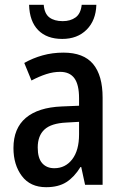

<svg xmlns="http://www.w3.org/2000/svg" viewBox="-20 -769 513 799"><path d="M244 -550Q328 -550 367.5 -502.5Q407 -455 407 -363V0H334L318 -74H315Q289 -32 256 -11Q223 10 172 10Q106 10 71 -36.5Q36 -83 36 -153Q36 -235 87.5 -278.5Q139 -322 237 -326L309 -329V-360Q309 -417 289.5 -443.5Q270 -470 230 -470Q202 -470 172.5 -460.5Q143 -451 111 -434L81 -507Q116 -527 157 -538.5Q198 -550 244 -550ZM256 -259Q193 -256 165 -230Q137 -204 137 -155Q137 -111 155.5 -90Q174 -69 206 -69Q252 -69 280.5 -106Q309 -143 309 -210V-262ZM381 -749Q379 -684 340.5 -645.5Q302 -607 239 -607Q175 -607 139 -643.5Q103 -680 101 -749H162Q165 -712 185.5 -696.5Q206 -681 241 -681Q273 -681 294.5 -696.5Q316 -712 320 -749Z"/></svg>

Font: Noto Sans Myanmar Condensed Medium
Style: Regular
Weight: 500
Width: 3
Designer: Monotype Design Team
Foundry: Monotype Imaging Inc.
Version: Version 2.107; ttfautohint (v1.8.4.7-5d5b)